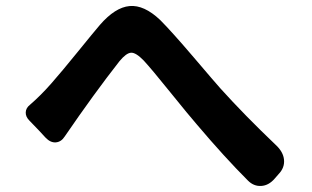

<svg xmlns="http://www.w3.org/2000/svg" viewBox="-20 -675 1040 641"><path d="M131.8 -215.8Q115.2 -234.4 78.1 -272.5Q65.4 -285.2 65.9 -299.8Q66.4 -314.5 80.1 -325.2Q116.2 -356.4 151.4 -396.5Q186.5 -436.5 238.8 -501Q291 -565.4 313.5 -591.8Q364.3 -650.4 412.6 -654.8Q460.9 -659.2 514.6 -608.4Q552.7 -570.3 626 -484.4Q699.2 -398.4 715.8 -379.9Q796.9 -290 900.4 -191.4Q925.8 -168 928.2 -141.6Q930.7 -115.2 910.2 -93.8L896.5 -78.1Q877 -55.7 852.1 -54.2Q827.1 -52.7 807.6 -72.3Q729.5 -150.4 637.7 -258.8Q611.3 -289.1 548.3 -367.2Q485.4 -445.3 460 -472.7Q433.6 -500 417.5 -499Q401.4 -498 378.9 -470.7Q293.9 -362.3 196.3 -219.7Q184.6 -201.2 166.5 -199.7Q148.4 -198.2 131.8 -215.8Z"/></svg>

Font: GenSenMaruGothic TW TTF Bold
Style: Regular
Weight: 700
Version: Version 1.301